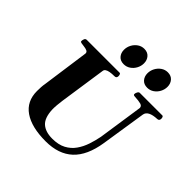

<svg xmlns="http://www.w3.org/2000/svg" viewBox="-235 -1133 1346 1346"><g transform="rotate(45 437.5 -460.0)"><path d="M413.1 14.2Q272.9 14.2 196.8 -38.3Q120.6 -90.8 120.6 -192.4Q120.6 -212.4 121.8 -231.9Q123 -251.5 126 -266.6L175.3 -619.1Q175.3 -633.3 162.8 -638.9Q150.4 -644.5 134 -646.2Q117.7 -647.9 105.2 -650.4Q92.8 -652.8 92.8 -660.2Q92.8 -670.9 97.4 -681.9Q102.1 -692.9 114.3 -692.9H439Q446.3 -692.9 448.7 -684.8Q451.2 -676.8 451.2 -670.4Q451.2 -649.9 432.1 -649.9Q405.3 -649.9 386.7 -646.5Q368.2 -643.1 358.2 -636.2Q348.1 -629.4 346.7 -618.7L295.4 -270.5Q292 -247.6 289.8 -221.2Q287.6 -194.8 288.1 -176.3Q291.5 -96.7 328.4 -64.2Q365.2 -31.7 432.1 -31.7Q493.2 -31.7 533.9 -53.5Q574.7 -75.2 600.3 -111.6Q626 -147.9 640.9 -192.4Q655.8 -236.8 664.6 -282.2L714.4 -617.7Q714.4 -636.2 694.6 -642.1Q674.8 -647.9 633.3 -649.9Q618.2 -650.4 618.2 -660.2Q618.2 -670.9 624.5 -681.9Q630.9 -692.9 639.6 -692.9H862.3Q869.6 -692.9 872.1 -685.3Q874.5 -677.7 874.5 -671.4Q874.5 -650.4 855.5 -649.9Q814 -648.4 790 -636.2Q766.1 -624 762.2 -600.6L710.4 -266.6Q688 -123 614 -54.4Q540 14.2 413.1 14.2ZM649.9 -754.9Q616.7 -754.9 598.4 -775.9Q580.1 -796.9 580.1 -828.1Q580.1 -855.5 593 -879.6Q606 -903.8 627.9 -918.9Q649.9 -934.1 676.8 -934.1Q710 -934.1 728.5 -912.8Q747.1 -891.6 747.1 -859.9Q747.1 -833 734.1 -808.8Q721.2 -784.7 699.2 -769.8Q677.2 -754.9 649.9 -754.9ZM417 -754.9Q383.8 -754.9 365.5 -775.9Q347.2 -796.9 347.2 -828.1Q347.2 -855.5 360.1 -879.6Q373 -903.8 395 -918.9Q417 -934.1 443.8 -934.1Q477.1 -934.1 495.6 -912.8Q514.2 -891.6 514.2 -859.9Q514.2 -833 501.2 -808.8Q488.3 -784.7 466.3 -769.8Q444.3 -754.9 417 -754.9Z"/></g></svg>

Font: Gelasio
Style: Bold Italic
Weight: 700
Italic angle: -8.5°
Designer: Eben Sorkin
Foundry: Eben Sorkin
Version: Version 1.008